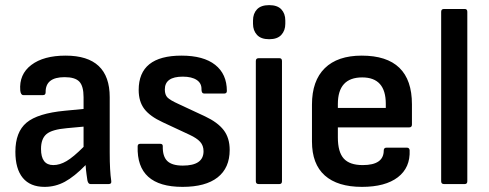

<svg xmlns="http://www.w3.org/2000/svg" viewBox="-20 -718 1907 749"><path d="M154 11Q98 11 69 -24Q40 -59 40 -126Q40 -203 83.5 -239.5Q127 -276 233 -286L306 -293V-339Q306 -382 289.5 -399.5Q273 -417 232 -417Q157 -417 158 -358Q158 -347 148 -347H71Q61 -347 59 -365Q54 -428 102 -464.5Q150 -501 236 -501Q408 -501 408 -339V-123Q408 -86 409.5 -59Q411 -32 414 -12Q416 0 404 0H333Q324 0 321 -14Q320 -21 317.5 -38.5Q315 -56 314 -74Q270 -29 233 -9Q196 11 154 11ZM140 -137Q140 -74 188 -74Q213 -74 239.5 -89.5Q266 -105 306 -145V-224L241 -218Q183 -213 161.5 -195Q140 -177 140 -137Z M692 11Q512 11 517 -147Q517 -157 527 -157H605Q615 -157 615 -148Q614 -108 632.5 -90Q651 -72 693 -72Q774 -72 774 -128Q774 -150 761 -164.5Q748 -179 720 -192L615 -241Q565 -264 543 -293Q521 -322 521 -367Q521 -501 688 -501Q774 -501 819.5 -465Q865 -429 865 -363Q865 -353 854 -353H777Q766 -353 766 -369Q767 -393 747.5 -406Q728 -419 693 -419Q623 -419 623 -369Q623 -348 633.5 -337.5Q644 -327 675 -313L780 -264Q829 -241 852.5 -210.5Q876 -180 876 -133Q876 -63 829 -26Q782 11 692 11Z M989 0Q978 0 978 -11V-480Q978 -491 989 -491H1070Q1080 -491 1080 -480V-11Q1080 0 1070 0ZM1030 -565Q998 -565 982.5 -582Q967 -599 967 -625V-638Q967 -665 982.5 -681.5Q998 -698 1030 -698Q1062 -698 1077.5 -681.5Q1093 -665 1093 -638V-625Q1093 -599 1077.5 -582Q1062 -565 1030 -565Z M1392 11Q1297 11 1247 -33.5Q1197 -78 1197 -166V-310Q1197 -403 1247 -452Q1297 -501 1391 -501Q1587 -501 1587 -311V-232Q1587 -221 1576 -221H1298V-182Q1298 -125 1321 -99.5Q1344 -74 1395 -74Q1477 -74 1477 -131Q1477 -142 1488 -142H1567Q1577 -142 1578 -132Q1581 -64 1532 -26.5Q1483 11 1392 11ZM1298 -297H1485V-313Q1485 -416 1393 -416Q1298 -416 1298 -312Z M1712 0Q1701 0 1701 -11V-672Q1701 -683 1712 -683H1793Q1803 -683 1803 -672V-11Q1803 0 1793 0Z"/></svg>

Font: Sofia Sans Extra Cond
Style: Bold
Weight: 700
Width: 1
Designer: Botio Nikoltchev, Ani Petrova
Foundry: lettersoup
Version: Version 4.100; ttfautohint (v1.8.3)